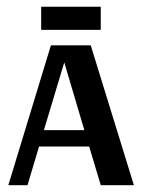

<svg xmlns="http://www.w3.org/2000/svg" viewBox="-20 -542 415 562"><path d="M274.9 -454.6V-522.2H100.5V-454.6ZM241.1 -113 274.9 0H371.9L245.6 -409.3H129L4.4 0H60.5L94.3 -113ZM226.9 -161H108.5L168.1 -359.4Z"/></svg>

Font: Gidugu
Style: Regular
Weight: 400
Designer: Purushoth Kumar Guthula
Foundry: Silicon Andhra, USA.
Version: Version 1.0.5; ttfautohint (v1.2.25-373a) -l 7 -r 28 -G 50 -